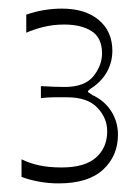

<svg xmlns="http://www.w3.org/2000/svg" viewBox="-20 -826 317 446"><path d="M30 -415V-456Q48 -447 70.5 -442Q93 -437 123 -437Q177 -437 203 -460Q229 -483 229 -521Q229 -552 206 -576Q183 -600 136 -600Q116 -600 103.5 -600Q91 -600 75 -598V-626Q91 -625 105 -624.5Q119 -624 130 -624Q177 -624 197 -649Q217 -674 217 -702Q217 -738 193 -753.5Q169 -769 129 -769Q104 -769 81.5 -763.5Q59 -758 41 -750V-792Q61 -799 82 -802.5Q103 -806 124 -806Q178 -806 209.5 -779.5Q241 -753 241 -708Q241 -683 229.5 -661Q218 -639 195 -623Q184 -616 184 -613Q184 -612 195 -605Q223 -592 238.5 -567.5Q254 -543 254 -513Q254 -464 219.5 -432Q185 -400 116 -400Q93 -400 71 -404Q49 -408 30 -415Z"/></svg>

Font: Ojuju Light
Style: Regular
Weight: 300
Designer: Chisaokwu Joboson, Mirko Velimirovic
Foundry: Udi Foundry
Version: Version 1.000